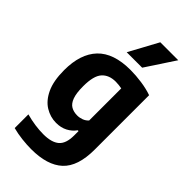

<svg xmlns="http://www.w3.org/2000/svg" viewBox="-312 -886 1194 1194"><g transform="rotate(45 285.0 -289.0)"><path d="M234 230Q195.5 230 151.8 225Q108 220 68.5 209.5V89Q108.5 100 147.2 105.5Q186 111 221.5 111Q293.5 111 328 81.5Q362.5 52 362.5 -19.5V-58H355.5Q335 -29 302.5 -12Q270 5 227.5 5Q176.5 5 131.5 -22.5Q86.5 -50 58.8 -109Q31 -168 31 -263Q31 -405.5 102.5 -480.5Q174 -555.5 322.5 -555.5Q370.5 -555.5 422.2 -548Q474 -540.5 515 -526V-46.5Q515 100.5 445 165.2Q375 230 234 230ZM288 -120.5Q308.5 -120.5 328.5 -128Q348.5 -135.5 362.5 -151V-433.5Q352 -435.5 337.8 -437.2Q323.5 -439 309.5 -439Q250 -439 217.8 -403Q185.5 -367 185.5 -276Q185.5 -214.5 198 -180.8Q210.5 -147 233.5 -133.8Q256.5 -120.5 288 -120.5ZM227.5 -616.5 331.5 -808H489.5L363.5 -616.5Z"/></g></svg>

Font: Encode Sans SemiCondensed SemiCondensed
Style: Bold
Weight: 700
Width: 4
Designer: Multiple Designers
Foundry: Impallari Type
Version: Version 3.000; ttfautohint (v1.8.3) -l 8 -r 50 -G 200 -x 14 